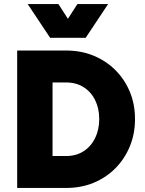

<svg xmlns="http://www.w3.org/2000/svg" viewBox="-20 -930 719 950"><path d="M65 0Q65 -168 65 -340Q65 -512 65 -680Q125 -680 186 -680Q247 -680 307 -680Q381 -680 443 -654.5Q505 -629 551 -583Q597 -537 622.5 -475.5Q648 -414 648 -341Q648 -268 622.5 -206Q597 -144 551 -97.5Q505 -51 443 -25.5Q381 0 307 0Q247 0 186 0Q125 0 65 0ZM307 -522Q291 -522 274 -522Q257 -522 240 -522Q240 -432 240 -340Q240 -248 240 -158Q257 -158 274 -158Q291 -158 307 -158Q357 -158 394 -182Q431 -206 451 -247.5Q471 -289 471 -341Q471 -393 451 -434Q431 -475 394 -498.5Q357 -522 307 -522ZM515 -910Q487 -869 459.5 -826.5Q432 -784 404 -743Q361 -743 316.5 -743Q272 -743 228 -743Q200 -784 172.5 -826.5Q145 -869 117 -910Q155 -910 193.5 -910Q232 -910 269 -910Q281 -892 292.5 -873.5Q304 -855 316 -837Q328 -855 339.5 -873.5Q351 -892 363 -910Q401 -910 439.5 -910Q478 -910 515 -910Z"/></svg>

Font: Tilt Warp
Style: Regular
Weight: 400
Designer: Andy Clymer
Foundry: Andy Clymer
Version: Version 1.000